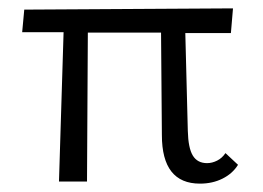

<svg xmlns="http://www.w3.org/2000/svg" viewBox="-20 -434 628 459"><path d="M549 -40Q536 -19 512 -7Q488 5 458 5Q367 5 367 -111L365 -356H190L188 0H121L132 -357H33L38 -411L537 -414L532 -355H423L429 -121Q430 -80 441 -62Q452 -44 475 -44Q487 -44 499 -50Q511 -56 519 -68Z"/></svg>

Font: Ysabeau
Style: Regular
Weight: 400
Designer: Christian Thalmann (Catharsis Fonts)
Version: Version 0.003